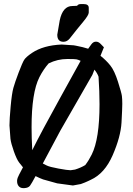

<svg xmlns="http://www.w3.org/2000/svg" viewBox="-20 -906 662 959"><path d="M397.5 -885.7Q423.3 -885.7 423.3 -866.7Q423.3 -866.7 423.3 -866.2V-843.3Q423.3 -830.6 395.8 -797.6Q368.2 -764.6 327.6 -712.9Q314.5 -697.3 296.9 -697.3Q266.1 -697.3 266.1 -732.4V-732.9Q271.5 -768.1 278.3 -804.2Q293.5 -876 341.3 -876Q341.3 -876 341.8 -876Q358.4 -876 365.2 -877Q370.1 -885.7 384.3 -885.7ZM381.3 -599.6 382.8 -602.1Q370.6 -607.9 362.1 -609.6Q353.5 -611.3 316.4 -611.3Q267.6 -611.3 223.1 -589.4Q196.8 -559.6 176.8 -520.5Q137.7 -443.4 137.7 -270.5Q137.7 -217.8 141.1 -155.8Q184.6 -244.1 281.2 -418.5ZM94.7 -70.3Q87.9 -78.1 75.7 -94Q63.5 -109.9 49.3 -149.7Q35.2 -189.5 32.2 -212.9L27.3 -279.3Q27.3 -309.1 33.2 -374.3Q39.1 -439.5 46.9 -467.3Q54.7 -495.1 73.2 -543.9Q91.8 -592.8 100.6 -606.9Q109.4 -621.1 139.6 -641.6Q196.3 -679.7 288.1 -683.6L348.1 -679.7L359.4 -677.7Q395 -670.9 420.4 -662.6Q426.3 -670.9 436 -684.3Q445.8 -697.8 458.5 -697.8H460.4Q471.7 -697.8 482.4 -687L499 -669.9L481.9 -627.4Q511.7 -603.5 531.7 -578.1Q551.8 -552.7 569.3 -497.6Q586.9 -442.4 588.9 -426.3Q590.8 -410.2 590.8 -387.2Q590.8 -364.3 586.9 -293.9Q583 -223.6 543 -131.3Q502.9 -39.1 433.1 -7.8L419.9 -1.5Q405.8 5.4 383.8 13.2L344.2 20.5L265.6 9.8L195.3 -9.8Q179.2 -15.6 157.7 -26.4Q138.2 10.3 129.9 21.5Q121.6 32.7 100.6 33.7H100.1H96.7Q82 33.7 73.7 24.2Q65.4 14.6 65.4 -0.5V-4.9Q66.4 -17.1 75.7 -34.2Q85 -51.3 94.7 -70.3ZM280.8 -252.4Q230.5 -158.7 193.8 -89.4Q199.7 -86.4 213.6 -79.3Q227.5 -72.3 272.5 -64Q317.4 -55.7 332.5 -55.7L355 -59.1Q383.3 -67.9 405.8 -81.5Q423.8 -105 438 -133.8Q477.1 -211.9 477.1 -385.3Q477.1 -447.8 472.2 -522.9Q466.3 -540 451.7 -558.1L441.4 -532.2Z"/></svg>

Font: Drukaatie burti
Style: Demi
Weight: 600
Version: Version 0.14